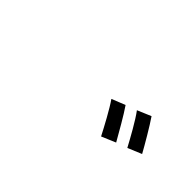

<svg xmlns="http://www.w3.org/2000/svg" viewBox="32 -1115 936 936"><g transform="rotate(45 500.0 -647.0)"><path d="M633 -718 563 -690C590 -652 635 -568 657 -525L730 -556C708 -595 659 -681 633 -718ZM761 -769 690 -739C719 -701 764 -619 787 -576L859 -606C837 -646 788 -730 761 -769Z"/></g></svg>

Font: Noto Sans Japanese Medium
Style: Regular
Weight: 500
Designer: Ryoko NISHIZUKA (kana & ideographs); Paul D. Hunt (Latin, Greek & Cyrillic); Wenlong ZHANG (bopomofo); Sandoll Communica
Foundry: Adobe Systems Incorporated
Version: Version 1.000;PS 1;hotconv 1.0.78;makeotf.lib2.5.61930